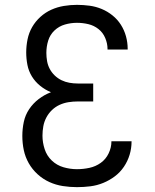

<svg xmlns="http://www.w3.org/2000/svg" viewBox="-20 -763 640 791"><path d="M297 8Q268 8 239 3.5Q210 -1 183.5 -13Q157 -25 135 -45Q113 -65 98.5 -90.5Q84 -116 78 -144.5Q72 -173 72 -203Q72 -232 78 -260.5Q84 -289 100 -313Q116 -337 139.5 -355Q163 -373 190 -383Q166 -393 145.5 -409.5Q125 -426 111.5 -448Q98 -470 93 -495.5Q88 -521 88 -547Q88 -574 93.5 -601Q99 -628 112.5 -651.5Q126 -675 146.5 -693.5Q167 -712 191.5 -723Q216 -734 243 -738.5Q270 -743 297 -743Q323 -743 349 -739.5Q375 -736 399 -726Q423 -716 443.5 -699.5Q464 -683 478 -661Q492 -639 499 -613.5Q506 -588 506 -562Q506 -561 506 -560Q506 -559 506 -559H423Q423 -559 423 -559.5Q423 -560 423 -561Q423 -584 413.5 -606.5Q404 -629 385.5 -643.5Q367 -658 344 -663.5Q321 -669 297 -669Q272 -669 247.5 -662Q223 -655 204.5 -637.5Q186 -620 178.5 -595.5Q171 -571 171 -545Q171 -528 174 -511Q177 -494 185 -479Q193 -464 205.5 -452Q218 -440 233.5 -432.5Q249 -425 266 -422Q283 -419 300 -419H364V-345H300Q281 -345 262 -342Q243 -339 225.5 -331Q208 -323 194 -309.5Q180 -296 171 -279Q162 -262 158.5 -243Q155 -224 155 -204Q155 -176 164 -148.5Q173 -121 193.5 -101.5Q214 -82 241.5 -74Q269 -66 297 -66Q323 -66 348.5 -71.5Q374 -77 395 -92Q416 -107 427.5 -131Q439 -155 439 -180Q439 -181 439 -181Q439 -181 439 -181H522Q522 -181 522 -180.5Q522 -180 522 -180Q522 -152 514 -125.5Q506 -99 490.5 -76Q475 -53 453 -36.5Q431 -20 405.5 -9.5Q380 1 352.5 4.5Q325 8 297 8Z"/></svg>

Font: Iosevka SS04 Extended
Style: Regular
Weight: 400
Width: 7
Monospace: yes
Designer: Belleve Invis
Foundry: Belleve Invis
Version: Version 19.0.0; ttfautohint (v1.8.4)